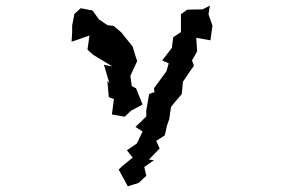

<svg xmlns="http://www.w3.org/2000/svg" viewBox="-20 -538 1040 676"><path d="M693 -505 639 -504 617 -488V-425L590 -407L585 -369L584 -368L551 -325L574 -315L566 -287L522 -227L524 -214L505 -207L495 -149V-128L457 -91L482 -75L462 -33L427 -9L447 17L409 48L398 59L430 118L468 106L495 81L488 50L522 26L504 24L542 -15L530 -42L560 -61L568 -96L576 -119L582 -161L592 -174L620 -207L624 -250L649 -287L663 -307L656 -325L674 -357L671 -405L721 -396L728 -448L714 -488L719 -518ZM232 -391 295 -413 288 -363 308 -345 376 -304 346 -310 365 -245 358 -253 363 -196 381 -189 374 -135 419 -127 441 -148 482 -170 459 -227 444 -235 439 -271 463 -323 455 -347 447 -374 407 -424 380 -447 359 -449 328 -470 306 -501 264 -509 242 -489 234 -448V-425Z"/></svg>

Font: チョークS
Style: Regular
Weight: 400
Designer: [Stick] Fontworks Inc.
Foundry: [Stick] Fontworks Inc.
Version: Version 1.200;FEAKit 1.0